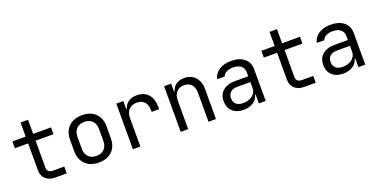

<svg xmlns="http://www.w3.org/2000/svg" viewBox="-24 -1442 4248 2174"><g transform="rotate(-20 2100.0 -355.0)"><path d="M60 -550H220V-720H310V-550H525V-468H310V-142Q310 -114 327.5 -98Q345 -82 375 -82H515V0H375Q304 0 262 -39Q220 -78 220 -142V-468H60Z M770 -205Q770 -142 804.5 -106Q839 -70 900 -70Q960 -70 995 -106Q1030 -142 1030 -205V-345Q1030 -408 995 -444Q960 -480 900 -480Q840 -480 805 -444Q770 -408 770 -345ZM680 -345Q680 -395 695.5 -434.5Q711 -474 739.5 -502Q768 -530 808.5 -545Q849 -560 900 -560Q1002 -560 1061 -503Q1120 -446 1120 -346V-205Q1120 -155 1105 -115Q1090 -75 1061.5 -47.5Q1033 -20 992 -5Q951 10 900 10Q849 10 808.5 -5Q768 -20 739.5 -48Q711 -76 695.5 -116Q680 -156 680 -205Z M1312 -550H1397V-455H1405Q1418 -504 1459 -532Q1500 -560 1560 -560Q1647 -560 1696.5 -505.5Q1746 -451 1746 -356V-325H1656V-345Q1656 -410 1623.5 -445.5Q1591 -481 1531 -481Q1472 -481 1437 -444.5Q1402 -408 1402 -345V0H1312Z M1888 0V-550H1973V-455H1981Q1994 -505 2033.5 -532.5Q2073 -560 2132 -560Q2173 -560 2206.5 -546Q2240 -532 2263.5 -506.5Q2287 -481 2300 -445.5Q2313 -410 2313 -366V0H2223V-351Q2223 -414 2191 -449Q2159 -484 2102 -484Q2045 -484 2011.5 -446.5Q1978 -409 1978 -345V0Z M2463 -160Q2463 -199 2476.5 -230.5Q2490 -262 2515.5 -284Q2541 -306 2577 -318Q2613 -330 2658 -330H2822V-375Q2822 -426 2788.5 -454.5Q2755 -483 2692 -483Q2646 -483 2613.5 -466Q2581 -449 2570 -419H2480Q2494 -484 2551.5 -522Q2609 -560 2694 -560Q2796 -560 2854 -512.5Q2912 -465 2912 -380V0H2830V-105H2822Q2809 -52 2761 -21Q2713 10 2644 10Q2561 10 2512 -36Q2463 -82 2463 -160ZM2664 -64Q2698 -64 2727 -73Q2756 -82 2777 -98.5Q2798 -115 2810 -137Q2822 -159 2822 -185V-260H2660Q2610 -260 2581.5 -234Q2553 -208 2553 -162Q2553 -116 2582 -90Q2611 -64 2664 -64Z M3060 -550H3220V-720H3310V-550H3525V-468H3310V-142Q3310 -114 3327.5 -98Q3345 -82 3375 -82H3515V0H3375Q3304 0 3262 -39Q3220 -78 3220 -142V-468H3060Z M3663 -160Q3663 -199 3676.5 -230.5Q3690 -262 3715.5 -284Q3741 -306 3777 -318Q3813 -330 3858 -330H4022V-375Q4022 -426 3988.5 -454.5Q3955 -483 3892 -483Q3846 -483 3813.5 -466Q3781 -449 3770 -419H3680Q3694 -484 3751.5 -522Q3809 -560 3894 -560Q3996 -560 4054 -512.5Q4112 -465 4112 -380V0H4030V-105H4022Q4009 -52 3961 -21Q3913 10 3844 10Q3761 10 3712 -36Q3663 -82 3663 -160ZM3864 -64Q3898 -64 3927 -73Q3956 -82 3977 -98.5Q3998 -115 4010 -137Q4022 -159 4022 -185V-260H3860Q3810 -260 3781.5 -234Q3753 -208 3753 -162Q3753 -116 3782 -90Q3811 -64 3864 -64Z"/></g></svg>

Font: JetBrainsMono NF
Style: Regular
Weight: 400
Monospace: yes
Designer: Philipp Nurullin, Konstantin Bulenkov
Foundry: JetBrains
Version: Version 1.0.2; ttfautohint (v1.8.3)